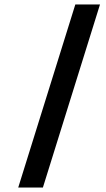

<svg xmlns="http://www.w3.org/2000/svg" viewBox="-20 -764 478 864"><path d="M319 -744H430L173 80H62Z"/></svg>

Font: Karla Tamil Upright
Style: Bold
Weight: 700
Designer: Jonathan Pinhorn
Foundry: Jonathan Pinhorn
Version: Version 1.001